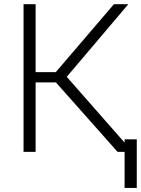

<svg xmlns="http://www.w3.org/2000/svg" viewBox="-20 -731 679 924"><path d="M249 -334.5H151.4V0H93.3V-710.9H151.4V-383.8H248.5L528.3 -710.9H597.7L301.3 -361.3L618.7 0H545.9ZM638.2 173.3H579.6V-60.5H638.2Z"/></svg>

Font: Roboto Web
Style: Light
Weight: 300
Designer: Google
Version: Version 1.200310; 2013